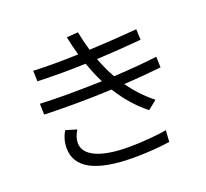

<svg xmlns="http://www.w3.org/2000/svg" viewBox="-141 -969 1282 1194"><g transform="rotate(-20 500.0 -372.0)"><path d="M114.3 -460.9Q196.3 -457 293.9 -457Q391.6 -457 524.4 -460.9Q494.1 -520.5 466.8 -597.7Q381.8 -594.7 301.3 -594.7Q220.7 -594.7 147.5 -597.7L145.5 -668Q207 -665 283.2 -665Q359.4 -665 443.4 -668Q426.8 -723.6 413.1 -792L488.3 -797.9Q500 -737.3 519.5 -670.9Q684.6 -678.7 835.9 -691.4L838.9 -621.1Q698.2 -608.4 543 -600.6Q573.2 -521.5 606.4 -463.9Q780.3 -473.6 894.5 -488.3L896.5 -417Q779.3 -404.3 649.4 -396.5Q710.9 -308.6 797.9 -238.3L739.3 -191.4Q639.6 -269.5 563.5 -391.6Q427.7 -385.7 314.5 -385.7Q201.2 -385.7 116.2 -388.7ZM175.8 -144.5Q175.8 -203.1 206.1 -252.9L278.3 -231.4Q252 -187.5 252 -151.4Q252 -87.9 327.6 -53.2Q403.3 -18.6 543.9 -18.6Q604.5 -18.6 681.6 -24.9Q758.8 -31.2 793.9 -39.1L789.1 37.1Q675.8 53.7 550.8 53.7Q175.8 53.7 175.8 -144.5Z"/></g></svg>

Font: GenEi M Gothic v2 Regular
Style: Regular
Weight: 400
Version: Version 2.0